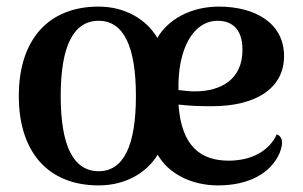

<svg xmlns="http://www.w3.org/2000/svg" viewBox="-20 -548 917 582"><path d="M279 14C358 14 423 -22 458 -79C491 -21 561 14 641 14C733 14 801 -22 828 -85C842 -121 833 -135 819 -141C798 -94 747 -61 673 -61C589 -61 530 -104 521 -231C555 -227 588 -226 622 -226C754 -226 841 -279 841 -378C841 -477 755 -528 643 -528C559 -528 489 -489 457 -433C423 -491 357 -528 279 -528C126 -528 37 -427 37 -257C37 -87 126 14 279 14ZM521 -275C518 -400 566 -485 640 -485C676 -485 715 -467 715 -397C715 -308 651 -271 570 -271C555 -271 538 -273 521 -275ZM279 -29C202 -29 164 -107 164 -257C164 -407 202 -485 279 -485C355 -485 392 -407 392 -257C392 -107 355 -29 279 -29Z"/></svg>

Font: Arima Koshi ExtraBold
Style: Regular
Weight: 800
Designer: Joana Correia and Natanael Gama
Foundry: NDISCOVER
Version: Version 1.019;PS 001.019;hotconv 1.0.88;makeotf.lib2.5.64775